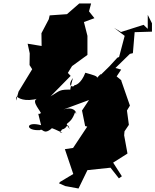

<svg xmlns="http://www.w3.org/2000/svg" viewBox="-20 -1002 889 1098"><path d="M801 -860 672 -819 632 -843 693 -797 661 -676 651 -672 606 -623 557 -575C534 -544 586 -612 534 -556C542 -566 510 -574 468 -586C444 -523 410 -513 405 -515C408 -502 356 -501 397 -556C368 -450 385 -466 398 -489C315 -492 324 -483 269 -451L384 -568L368 -585L392 -624L480 -688V-797L460 -876L520 -898L489 -937L501 -982H433L363 -921L264 -914L259 -892L217 -812L218 -739L138 -752L150 -697L149 -630L164 -606L86 -478L72 -427C69 -442 76 -452 76 -449C84 -444 116 -415 205 -440C151 -435 200 -383 214 -356C196 -337 192 -384 215 -286C124 -311 123 -252 209 -258C225 -270 228 -228 274 -266C272 -277 319 -248 337 -244C298 -237 371 -278 307 -261C379 -251 356 -321 379 -263C339 -316 379 -272 410 -362C421 -326 425 -402 343 -376L489 -430L449 -370L467 -281L479 -278L398 -156L351 -149L399 -7L324 38L317 46L353 62L429 76L480 -29L612 -43L660 18L677 6L627 -72L709 -124L690 -228L692 -251L717 -288L706 -370L723 -398L673 -542H675L647 -565L673 -604L640 -613L723 -694L740 -698L750 -818L849 -821V-869L825 -917V-837Z"/></svg>

Font: Hussar Lance
Style: Italic
Weight: 700
Foundry: Cannot Into Space Fonts, PlusOne Fonts
Version: Version 2.27